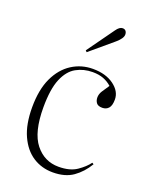

<svg xmlns="http://www.w3.org/2000/svg" viewBox="-144 -833 733 925"><g transform="rotate(20 223.0 -370.0)"><path d="M242 14Q185 14 140 -15Q95 -44 68.5 -102Q42 -160 42 -247Q42 -338 70.5 -398.5Q99 -459 147.5 -490Q196 -521 255 -521Q321 -521 362.5 -490.5Q404 -460 404 -418Q404 -387 392 -373.5Q380 -360 360 -360Q338 -360 329.5 -371.5Q321 -383 321 -399Q321 -416 331 -432Q341 -448 357 -471Q338 -488 314.5 -497Q291 -506 259 -506Q213 -506 175 -485Q137 -464 115 -411.5Q93 -359 93 -265Q93 -138 139.5 -79.5Q186 -21 259 -21Q317 -21 352 -45Q387 -69 406 -95L414 -90Q386 -43 345.5 -14.5Q305 14 242 14ZM198 -586 191 -593 290 -731Q306 -754 322 -754Q333 -754 338.5 -747Q344 -740 344 -729Q344 -710 314 -684Z"/></g></svg>

Font: Display Extralight
Style: Regular
Weight: 200
Designer: Latin by Veronika Burian and Jose Scaglione. Greek by Irene Vlachou. Cyrillic by Vera Evstafieva.
Foundry: TypeTogether
Version: Version 3.002